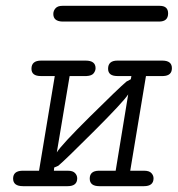

<svg xmlns="http://www.w3.org/2000/svg" viewBox="-20 -639 610 659"><path d="M56 -53H114L168 -378H120Q88 -378 88 -403Q88 -431 121 -431H274Q308 -431 308 -405Q308 -396 301.5 -387.5Q295 -379 277 -378H219L175 -116Q191 -142 289.5 -239.5Q388 -337 414 -359L429 -367L431 -378H383Q351 -378 351 -403Q351 -431 383 -431H537Q570 -431 570 -405Q570 -379 540 -378H481L427 -53H475Q492 -53 499.5 -45Q507 -37 507 -27Q507 0 474 0H321Q288 0 288 -26Q288 -52 318 -53H377L420 -315Q403 -289 303.5 -189.5Q204 -90 180 -70L166 -64L165 -53H213Q230 -53 237.5 -45Q245 -37 245 -27Q245 0 212 0H59Q25 0 25 -26Q25 -52 56 -53ZM163 -591Q163 -602 170.5 -610.5Q178 -619 194 -619H528Q557 -619 557 -593Q557 -565 526 -565H194Q163 -566 163 -591Z"/></svg>

Font: CMU Typewriter Text
Style: LightOblique
Weight: 200
Italic angle: -9.46001°
Version: Version 0.7.0